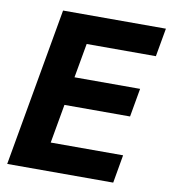

<svg xmlns="http://www.w3.org/2000/svg" viewBox="-81 -796 772 866"><g transform="rotate(10 304.5 -362.5)"><path d="M138 -725H609L586 -595H269L241 -437.5H541.5L518.5 -307H218L186.5 -129H518L495.5 0H10Z"/></g></svg>

Font: JuliaMono ExtraBold
Style: Italic
Weight: 800
Italic angle: -9°
Monospace: yes
Designer: cormullion
Foundry: corm
Version: Version 0.057; ttfautohint (v1.8.4)